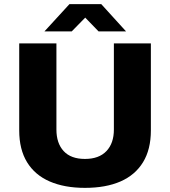

<svg xmlns="http://www.w3.org/2000/svg" viewBox="-20 -897 823 929"><path d="M391 12Q292 12 220.5 -19Q149 -50 111 -112Q73 -174 73 -266V-687H253V-270Q253 -204 288 -166Q323 -128 391 -128Q459 -128 495 -166Q531 -204 531 -270V-687H710V-266Q710 -174 672 -112Q634 -50 563 -19Q492 12 391 12ZM195 -745 316 -877H470L590 -745H457L364 -841H421L327 -745Z"/></svg>

Font: Archivo SemiBold ExtraBold
Style: Regular
Weight: 800
Version: Version 2.001